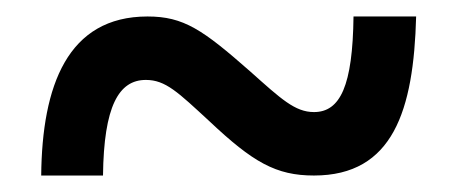

<svg xmlns="http://www.w3.org/2000/svg" viewBox="-20 -473 555 233"><path d="M30 -260H105C106 -344 124 -376 157 -376C181 -376 196 -361 234 -326C287 -276 315 -260 361 -260C457 -260 482 -339 485 -453H409C408 -369 393 -337 361 -337C338 -337 321 -353 284 -386C226 -437 203 -453 159 -453C62 -453 31 -369 30 -260Z"/></svg>

Font: Noto Serif Lao SemiCondensed ExtraBold
Style: Regular
Weight: 800
Width: 4
Designer: Monotype Design Team
Foundry: Monotype Imaging Inc.
Version: Version 2.003